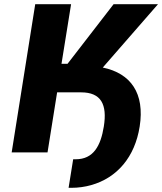

<svg xmlns="http://www.w3.org/2000/svg" viewBox="-20 -731 778 921"><path d="M36 0H208L254 -288H369C465 -288 495 -230 478 -124C463 -31 428 33 343 33H331L309 170H321C356 170 389 165 417 157C542 122 627 22 650 -124C675 -283 608 -379 473 -407L738 -711H525L304 -425H275L321 -711H149Z"/></svg>

Font: Asimov Pro
Style: UltObl
Weight: 900
Designer: Google
Version: Version 2.000980; 2014